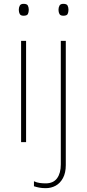

<svg xmlns="http://www.w3.org/2000/svg" viewBox="-20 -741 454 1001"><path d="M116 -528V0H90V-528ZM103 -721Q121 -721 125.5 -711.5Q130 -702 130 -690Q130 -677 125.5 -668Q121 -659 103 -659Q88 -659 83 -668Q78 -677 78 -690Q78 -702 83 -711.5Q88 -721 103 -721ZM218 240Q199 240 184 237Q169 234 157 230V204Q172 211 187.5 213Q203 215 218 215Q258 215 277.5 188.5Q297 162 297 116V-528H323V120Q323 160 308.5 187Q294 214 270.5 227Q247 240 218 240ZM285 -690Q285 -702 290 -711.5Q295 -721 310 -721Q328 -721 332.5 -711.5Q337 -702 337 -690Q337 -677 332.5 -668Q328 -659 310 -659Q295 -659 290 -668Q285 -677 285 -690Z"/></svg>

Font: Noto Sans Armenian Thin
Style: Regular
Weight: 250
Version: Version 2.007